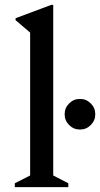

<svg xmlns="http://www.w3.org/2000/svg" viewBox="-20 -770 412 790"><path d="M41 0V-16L104 -48V-636L44 -687V-695L191 -750H199V-48L261 -16V0ZM309 -237Q283 -237 264.5 -255.5Q246 -274 246 -300Q246 -326 264.5 -344.5Q283 -363 309 -363Q335 -363 353.5 -344.5Q372 -326 372 -300Q372 -274 353.5 -255.5Q335 -237 309 -237Z"/></svg>

Font: Spectral Medium
Style: Regular
Weight: 500
Designer: Jean-Baptiste Levee
Foundry: Production Type
Version: Version 2.001